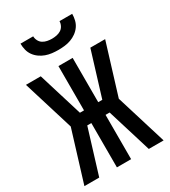

<svg xmlns="http://www.w3.org/2000/svg" viewBox="-213 -995 976 1100"><g transform="rotate(-30 275.0 -445.0)"><path d="M537 0H439L349 -293H322V0H228V-293H201L111 0H13L116 -335L13 -670H111L201 -377H228V-670H322V-377H349L439 -670H537L434 -335ZM275 -750Q254 -750 233 -752.5Q212 -755 192.5 -762Q173 -769 155.5 -781.5Q138 -794 126 -811Q114 -828 109 -848.5Q104 -869 104 -890H188Q188 -875 195.5 -860.5Q203 -846 216 -838Q229 -830 244.5 -827Q260 -824 275 -824Q290 -824 305.5 -827Q321 -830 334 -838Q347 -846 354.5 -860.5Q362 -875 362 -890H446Q446 -869 441 -848.5Q436 -828 424 -811Q412 -794 394.5 -781.5Q377 -769 357.5 -762Q338 -755 317 -752.5Q296 -750 275 -750Z"/></g></svg>

Font: Lode Dark Term
Style: Bold
Weight: 700
Monospace: yes
Designer: Belleve Invis
Foundry: Belleve Invis
Version: Version 29.2.0